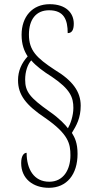

<svg xmlns="http://www.w3.org/2000/svg" viewBox="-20 -780 457 916"><path d="M213 116C299 116 350 52 350 -46C350 -97 337 -124 323 -146C345 -182 365 -217 365 -276C365 -343 326 -396 241 -447C154 -504 118 -540 118 -615C118 -687 152 -731 214 -731C285 -731 303 -686 303 -622C322 -622 332 -636 332 -667C332 -718 295 -760 217 -760C134 -760 83 -700 83 -614C83 -568 95 -537 112 -511C83 -479 66 -442 66 -397C66 -328 103 -279 196 -217C307 -140 316 -94 316 -39C316 29 283 87 215 87C141 87 107 26 107 -51C94 -51 81 -37 81 -2C81 72 137 116 213 116ZM304 -168C293 -183 264 -215 216 -248C123 -314 100 -342 100 -400C100 -439 112 -473 129 -492C152 -465 187 -439 227 -414C316 -354 330 -315 330 -265C330 -228 316 -188 304 -168Z"/></svg>

Font: Noto Serif Sinhala ExtraCondensed ExtraLight
Style: Regular
Weight: 200
Width: 2
Designer: Jelle Bosma - Monotype Design Team
Foundry: Monotype Imaging Inc.
Version: Version 2.007